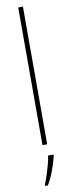

<svg xmlns="http://www.w3.org/2000/svg" viewBox="-107 -791 393 1044"><g transform="rotate(-10 89.5 -269.5)"><path d="M103 0H77V-760H103ZM127 70Q118 106 103 146.5Q88 187 68 221H53V212Q61 195 70 167Q79 139 87 110Q95 81 97 61H127Z"/></g></svg>

Font: Noto Sans Gurmukhi UI Condensed Thin
Style: Regular
Weight: 100
Width: 3
Designer: Jelle Bosma - Monotype Design Team
Foundry: Monotype Imaging Inc.
Version: Version 2.004; ttfautohint (v1.8.4.7-5d5b)